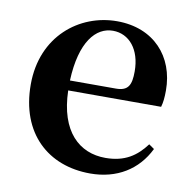

<svg xmlns="http://www.w3.org/2000/svg" viewBox="-68 -620 709 704"><g transform="rotate(10 286.5 -267.5)"><path d="M180 -307C186 -453 241 -514 304 -514C365 -514 408 -462 408 -381C408 -330 397 -307 351 -307ZM526 -270C531 -287 533 -306 533 -332C533 -458 450 -551 313 -551C173 -551 41 -448 41 -268C41 -86 155 16 312 16C411 16 487 -31 527 -113L507 -127C472 -80 429 -50 357 -50C260 -50 184 -117 180 -270Z"/></g></svg>

Font: Source Han Serif
Style: Bold
Weight: 700
Designer: Ryoko NISHIZUKA 西塚涼子 (kana & ideographs); Frank Grießhammer (Latin, Greek & Cyrillic); Wenlong ZHANG 张文龙 (bopomofo); San
Foundry: Adobe Systems Incorporated
Version: Version 1.001;PS 1.001;hotconv 16.6.54;makeotf.lib2.5.65590